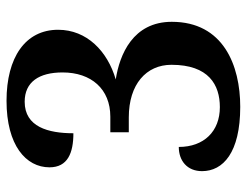

<svg xmlns="http://www.w3.org/2000/svg" viewBox="-106 -658 774 603"><g transform="rotate(-90 281.5 -357.0)"><path d="M247 10C377 10 514 -43 514 -205C514 -327 411 -369 333 -381C422 -407 489 -472 489 -562C489 -665 402 -724 266 -724C126 -724 57 -663 57 -589C57 -532 102 -514 164 -514C164 -593 184 -667 263 -667C325 -667 355 -622 355 -548C355 -458 303 -398 216 -398H167V-340H214C318 -340 379 -285 379 -206C379 -89 316 -54 246 -54C170 -54 121 -104 121 -183C78 -183 45 -157 45 -110C45 -44 103 10 247 10Z"/></g></svg>

Font: Noto Serif Lao SemiBold
Style: Regular
Weight: 600
Designer: Monotype Design Team
Foundry: Monotype Imaging Inc.
Version: Version 2.003